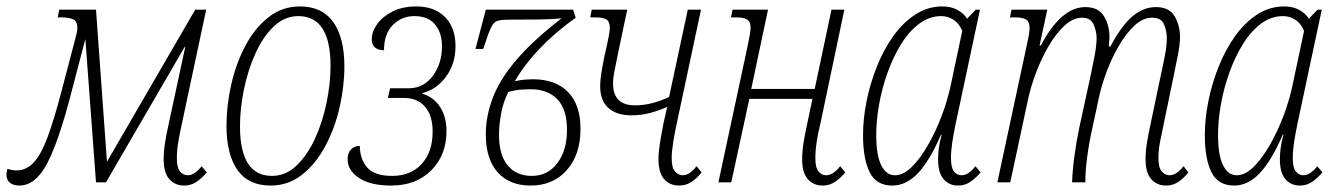

<svg xmlns="http://www.w3.org/2000/svg" viewBox="-59 -566 4157 596"><path d="M1 10Q-17 10 -28 1.5Q-39 -7 -39 -24Q-39 -31 -36 -42Q-21 -37 -8 -37Q23 -37 46 -62Q69 -87 89 -141Q109 -195 132 -283L174 -443Q177 -454 179 -463Q181 -472 181 -480Q181 -501 167 -506.5Q153 -512 133 -512H120L125 -536H239L273 -64L547 -536H581L506 -184Q499 -152 494.5 -126Q490 -100 490 -75Q490 -45 500 -33.5Q510 -22 524 -22Q545 -22 567 -50L583 -31Q568 -13 551 -1.5Q534 10 513 10Q484 10 466.5 -10Q449 -30 449 -71Q449 -95 453 -121Q457 -147 465 -183L516 -420H514L270 0H239L206 -445L162 -277Q123 -126 87 -58Q51 10 1 10Z M781 10Q712 10 678 -38.5Q644 -87 644 -176Q644 -239 659 -304.5Q674 -370 703 -424.5Q732 -479 774.5 -512.5Q817 -546 872 -546Q941 -546 975.5 -497.5Q1010 -449 1010 -360Q1010 -297 995 -232Q980 -167 950.5 -112Q921 -57 878.5 -23.5Q836 10 781 10ZM785 -20Q828 -20 861.5 -52Q895 -84 918.5 -135Q942 -186 954.5 -246Q967 -306 967 -362Q967 -516 867 -516Q825 -516 791.5 -484.5Q758 -453 734.5 -401.5Q711 -350 698.5 -290Q686 -230 686 -174Q686 -20 785 -20Z M1155 10Q1091 10 1055.5 -13.5Q1020 -37 1020 -72Q1020 -91 1030.5 -102Q1041 -113 1058 -113Q1058 -73 1080.5 -46.5Q1103 -20 1158 -20Q1216 -20 1250 -57Q1284 -94 1284 -158Q1284 -207 1260.5 -234.5Q1237 -262 1195 -262H1145L1152 -292H1210Q1256 -292 1284.5 -330.5Q1313 -369 1313 -422Q1313 -464 1291.5 -490Q1270 -516 1227 -516Q1188 -516 1160.5 -488.5Q1133 -461 1133 -410Q1095 -411 1095 -444Q1095 -468 1112 -491.5Q1129 -515 1160 -530.5Q1191 -546 1233 -546Q1291 -546 1323 -512.5Q1355 -479 1355 -423Q1355 -368 1325.5 -328Q1296 -288 1252 -277V-275Q1287 -265 1307 -234Q1327 -203 1327 -159Q1327 -85 1280 -37.5Q1233 10 1155 10Z M1588 10Q1522 10 1485.5 -31.5Q1449 -73 1449 -149Q1449 -205 1470.5 -262Q1492 -319 1543.5 -379.5Q1595 -440 1684 -509Q1652 -506 1612.5 -505.5Q1573 -505 1522 -505Q1501 -505 1489.5 -502.5Q1478 -500 1471.5 -491Q1465 -482 1457 -461L1441 -414H1417L1449 -536H1720L1728 -511Q1601 -420 1539 -314Q1558 -318 1572 -319Q1586 -320 1595 -320Q1665 -320 1704 -280.5Q1743 -241 1743 -166Q1743 -86 1700.5 -38Q1658 10 1588 10ZM1592 -20Q1641 -20 1671 -59.5Q1701 -99 1701 -163Q1701 -227 1671 -258Q1641 -289 1588 -289Q1578 -289 1561 -288Q1544 -287 1519 -281Q1503 -249 1496.5 -213.5Q1490 -178 1490 -148Q1490 -85 1517 -52.5Q1544 -20 1592 -20Z M1900 -208Q1856 -208 1830 -230.5Q1804 -253 1804 -299Q1804 -316 1807.5 -338Q1811 -360 1817 -390Q1827 -434 1830.5 -452.5Q1834 -471 1834 -479Q1834 -499 1823.5 -505.5Q1813 -512 1790 -512H1773L1778 -536H1888L1860 -403Q1853 -368 1848.5 -346Q1844 -324 1844 -307Q1844 -239 1912 -239Q1941 -239 1968 -246.5Q1995 -254 2018 -265L2076 -536H2117L2042 -184Q2035 -152 2030.5 -123Q2026 -94 2026 -75Q2026 -45 2036.5 -33.5Q2047 -22 2060 -22Q2082 -22 2103 -50L2119 -31Q2104 -12 2087 -1Q2070 10 2049 10Q2020 10 2002.5 -10Q1985 -30 1985 -73Q1985 -93 1989.5 -121.5Q1994 -150 2001 -185L2012 -234Q1987 -223 1959.5 -215.5Q1932 -208 1900 -208Z M2495 10Q2466 10 2448.5 -10Q2431 -30 2431 -71Q2431 -95 2435 -121Q2439 -147 2447 -183L2463 -259H2267L2211 0H2171L2263 -429Q2266 -445 2268.5 -458Q2271 -471 2271 -479Q2271 -499 2260 -505.5Q2249 -512 2227 -512H2210L2215 -536H2325L2273 -290H2470L2522 -536H2562L2488 -184Q2480 -152 2476 -125.5Q2472 -99 2472 -75Q2472 -45 2482 -33.5Q2492 -22 2505 -22Q2527 -22 2549 -50L2565 -31Q2550 -13 2533 -1.5Q2516 10 2495 10Z M2711 10Q2661 10 2640.5 -31.5Q2620 -73 2620 -146Q2620 -197 2631 -252Q2642 -307 2663 -359.5Q2684 -412 2714 -454Q2744 -496 2782.5 -521Q2821 -546 2866 -546Q2894 -546 2913.5 -535Q2933 -524 2943 -508L2970 -536H2983L2908 -184Q2901 -151 2897 -124.5Q2893 -98 2893 -75Q2893 -45 2902.5 -33.5Q2912 -22 2926 -22Q2947 -22 2969 -50L2985 -31Q2970 -13 2953 -1.5Q2936 10 2915 10Q2887 10 2870 -10Q2853 -30 2853 -71Q2853 -91 2855.5 -108Q2858 -125 2864 -148H2862Q2827 -67 2790.5 -28.5Q2754 10 2711 10ZM2719 -22Q2745 -22 2771 -47.5Q2797 -73 2821 -114.5Q2845 -156 2864 -206Q2883 -256 2893 -305L2928 -470Q2918 -494 2900.5 -505Q2883 -516 2863 -516Q2826 -516 2794.5 -492.5Q2763 -469 2738.5 -429.5Q2714 -390 2696.5 -341.5Q2679 -293 2670 -242.5Q2661 -192 2661 -147Q2661 -84 2676.5 -53Q2692 -22 2719 -22Z M3561 10Q3532 10 3514.5 -10Q3497 -30 3497 -71Q3497 -95 3501 -121Q3505 -147 3513 -183L3544 -331Q3550 -357 3556.5 -390.5Q3563 -424 3563 -448Q3563 -469 3554.5 -490Q3546 -511 3517 -511Q3489 -511 3463 -487Q3437 -463 3414.5 -424.5Q3392 -386 3376 -343Q3360 -300 3352 -262L3332 -169Q3322 -125 3316 -80Q3310 -35 3310 0H3269Q3270 -35 3276 -80.5Q3282 -126 3292 -173L3327 -334Q3333 -362 3339 -393.5Q3345 -425 3345 -449Q3345 -468 3336 -489.5Q3327 -511 3300 -511Q3272 -511 3245.5 -486.5Q3219 -462 3196.5 -423.5Q3174 -385 3157.5 -341.5Q3141 -298 3133 -261L3077 0H3037L3129 -429Q3137 -464 3137 -479Q3137 -499 3126 -505.5Q3115 -512 3093 -512H3076L3081 -536H3192L3168 -425H3172Q3235 -544 3310 -544Q3351 -544 3368 -515.5Q3385 -487 3385 -451Q3385 -444 3384 -436.5Q3383 -429 3383 -422H3388Q3422 -486 3456 -515Q3490 -544 3529 -544Q3571 -544 3587.5 -515Q3604 -486 3604 -451Q3604 -430 3597.5 -396Q3591 -362 3585 -334L3554 -184Q3547 -152 3542 -126Q3537 -100 3537 -75Q3537 -45 3547.5 -33.5Q3558 -22 3571 -22Q3593 -22 3615 -50L3630 -31Q3616 -13 3599 -1.5Q3582 10 3561 10Z M3772 10Q3722 10 3701.5 -31.5Q3681 -73 3681 -146Q3681 -197 3692 -252Q3703 -307 3724 -359.5Q3745 -412 3775 -454Q3805 -496 3843.5 -521Q3882 -546 3927 -546Q3955 -546 3974.5 -535Q3994 -524 4004 -508L4031 -536H4044L3969 -184Q3962 -151 3958 -124.5Q3954 -98 3954 -75Q3954 -45 3963.5 -33.5Q3973 -22 3987 -22Q4008 -22 4030 -50L4046 -31Q4031 -13 4014 -1.5Q3997 10 3976 10Q3948 10 3931 -10Q3914 -30 3914 -71Q3914 -91 3916.5 -108Q3919 -125 3925 -148H3923Q3888 -67 3851.5 -28.5Q3815 10 3772 10ZM3780 -22Q3806 -22 3832 -47.5Q3858 -73 3882 -114.5Q3906 -156 3925 -206Q3944 -256 3954 -305L3989 -470Q3979 -494 3961.5 -505Q3944 -516 3924 -516Q3887 -516 3855.5 -492.5Q3824 -469 3799.5 -429.5Q3775 -390 3757.5 -341.5Q3740 -293 3731 -242.5Q3722 -192 3722 -147Q3722 -84 3737.5 -53Q3753 -22 3780 -22Z"/></svg>

Font: Noto Serif ExtraCondensed ExtraLight
Style: Italic
Weight: 200
Width: 2
Italic angle: -12°
Designer: Monotype Design Team
Foundry: Monotype Imaging Inc.
Version: Version 2.014; ttfautohint (v1.8.4.7-5d5b)